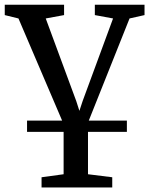

<svg xmlns="http://www.w3.org/2000/svg" viewBox="-24 -568 642 827"><path d="M92.5 0V-48.5H522.5V0ZM155 239.5V195.5L250 182.5V-33.5L55.5 -488.5L-3.5 -503V-547.5H252V-503L173 -488.5L304.5 -132.5L318 -90.5L332 -133L463 -488.5L384.5 -503V-547.5H598.5V-503L534 -488.5L355 -40V182.5L459.5 195.5V239.5Z"/></svg>

Font: Merriweather 36pt
Style: Regular
Weight: 400
Designer: Eben Sorkin
Foundry: Eben Sorkin
Version: Version 2.100